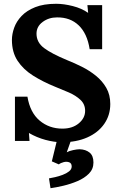

<svg xmlns="http://www.w3.org/2000/svg" viewBox="-20 -736 638 1015"><path d="M454 -476Q441 -559 396 -602Q351 -645 281 -644Q238 -644 205.5 -620Q173 -596 173 -558Q173 -512 213 -482Q253 -452 335 -418Q373 -403 413 -383Q453 -363 487 -335.5Q521 -308 542 -271.5Q563 -235 563 -186Q563 -127 531 -81Q499 -35 441.5 -9.5Q384 16 307 16Q267 16 220.5 3.5Q174 -9 133 -33L136 9H59V-225H125Q139 -141 189.5 -98.5Q240 -56 310 -56Q363 -56 396.5 -84Q430 -112 430 -150Q430 -185 405.5 -208Q381 -231 344.5 -247Q308 -263 270 -278Q206 -304 154.5 -336.5Q103 -369 73 -414.5Q43 -460 43 -525Q43 -556 55 -589.5Q67 -623 94 -651.5Q121 -680 166 -698Q211 -716 277 -716Q317 -716 364.5 -704Q412 -692 446 -668L442 -709H520V-476ZM247 259 239 207Q251 205 271 200.5Q291 196 311 188.5Q331 181 345 170Q359 159 359 144Q359 127 346 122Q333 117 317 121Q301 125 291 133L254 117L285 -10H361L333 69Q345 62 366.5 57.5Q388 53 401 53Q433 54 453.5 70.5Q474 87 474 123Q474 158 450 182Q426 206 389.5 221.5Q353 237 314.5 246Q276 255 247 259Z"/></svg>

Font: Lora
Style: Bold
Weight: 700
Designer: Olga Karpushina, Alexei Vanyashin (Cyrillic)
Foundry: Cyreal
Version: Version 3.006; ttfautohint (v1.8.4.7-5d5b);gftools[0.9.30]